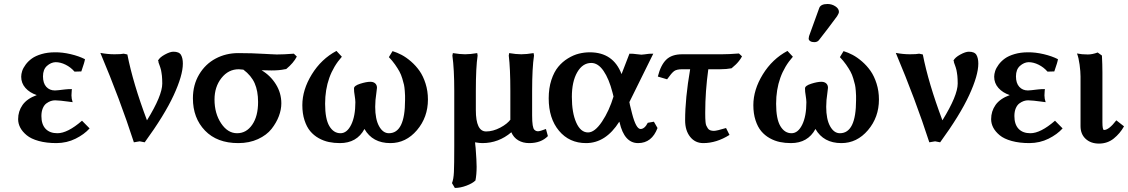

<svg xmlns="http://www.w3.org/2000/svg" viewBox="-20 -699 5587 951"><path d="M254.9 -391.1Q232.4 -390.1 212.6 -372.6Q192.9 -355 192.9 -320.8Q192.9 -287.1 209.2 -269Q225.6 -251 252 -251Q262.7 -251 300.8 -255.9Q316.4 -257.8 335.9 -257.8Q335.9 -256.8 335.4 -251.5Q335 -246.1 335 -245.1Q335 -242.2 334.5 -236.3Q334 -230.5 334 -226.1Q334 -210 339.8 -192.9Q337.9 -192.9 319.3 -195.6Q300.8 -198.2 281.7 -200.2Q262.7 -202.1 252.9 -202.1Q242.2 -202.1 231.4 -198.5Q220.7 -194.8 209.7 -186.8Q198.7 -178.7 191.9 -162.6Q185.1 -146.5 185.1 -124Q185.1 -83 205.8 -61Q226.6 -39.1 264.2 -39.1Q314.9 -39.1 386.2 -101.1L423.8 -63Q397 -33.2 354.2 -12Q311.5 9.3 259.8 9.8Q210 9.8 171.9 -0.7Q133.8 -11.2 112.3 -29.1Q90.8 -46.9 80.3 -66.9Q69.8 -86.9 69.8 -108.9Q69.8 -147.9 91.8 -179.2Q113.8 -210.4 162.1 -228Q127 -239.7 106 -263.4Q85 -287.1 85 -318.8Q85 -332 89.8 -347.2Q94.7 -362.3 107.2 -379.2Q119.6 -396 137.9 -409.2Q156.2 -422.4 186 -431.2Q215.8 -439.9 252 -439.9Q289.1 -440.4 330.3 -430.7Q371.6 -420.9 400.9 -405.8Q399.4 -392.6 382.8 -345.2L349.1 -344.2Q330.6 -365.7 305.2 -378.4Q279.8 -391.1 254.9 -391.1Z M592.8 -433.1 610.8 -429.2Q638.7 -287.1 708 -103Q783.7 -225.6 783.7 -285.2Q783.7 -296.4 783.2 -306.4Q782.7 -316.4 782 -323.7Q781.2 -331.1 779.8 -339.4Q778.3 -347.7 777.6 -351.8Q776.9 -356 774.4 -363.3Q772 -370.6 771.2 -372.8Q770.5 -375 767.8 -382.3Q765.1 -389.6 764.6 -391.1H766.1Q765.6 -392.1 764.4 -395Q763.2 -397.9 762.7 -398.9Q770.5 -414.6 796.4 -428.7Q822.3 -442.9 838.9 -442.9Q867.2 -442.9 876.5 -427Q885.7 -411.1 885.7 -383.8Q885.7 -325.7 840.3 -227.3Q794.9 -128.9 696.8 5.9Q673.8 1 671.9 1L643.1 5.9Q574.7 -205.6 477.1 -437Q513.2 -430.2 546.9 -430.2Q580.6 -430.2 592.8 -433.1Z M1397.5 -356.9 1390.6 -356Q1364.3 -350.1 1325.2 -350.1Q1289.6 -350.1 1275.4 -351.1Q1319.3 -325.2 1346.4 -281.7Q1373.5 -238.3 1373.5 -187Q1373.5 -156.2 1361.3 -123.8Q1349.1 -91.3 1325 -60.5Q1300.8 -29.8 1257.8 -10Q1214.8 9.8 1160.2 9.8Q1055.2 9.8 995.4 -52.2Q935.5 -114.3 935.5 -211.9Q935.5 -278.3 966.3 -330.1Q997.1 -381.8 1048.1 -408.9Q1099.1 -436 1160.2 -436Q1227.1 -436 1291.5 -432.1Q1295.4 -432.1 1317.6 -430.7Q1339.8 -429.2 1350.6 -429.2Q1385.7 -429.2 1435.5 -433.1L1450.2 -418.9Q1434.1 -387.2 1397.5 -356.9ZM1162.6 -356Q1111.3 -356 1076.9 -312.5Q1042.5 -269 1042.5 -206.1Q1042.5 -137.2 1075.2 -88.1Q1107.9 -39.1 1154.3 -39.1Q1200.2 -39.1 1229.2 -81.1Q1258.3 -123 1258.3 -193.8Q1258.3 -248 1241.5 -286.4Q1224.6 -324.7 1185.5 -354Q1168 -356 1162.6 -356ZM1191.4 -353Q1187.5 -353 1185.5 -354Z M2099.6 -206.1Q2099.6 -118.2 2045.2 -54.2Q1990.7 9.8 1913.6 9.8Q1825.2 9.8 1785.2 -60.1Q1747.6 9.8 1663.6 9.8Q1634.8 9.8 1608.9 4.4Q1583 -1 1558.6 -14.6Q1534.2 -28.3 1516.6 -49.3Q1499 -70.3 1488.3 -103.3Q1477.5 -136.2 1477.5 -178.2Q1477.5 -254.4 1524.4 -330.6Q1571.3 -406.7 1646.5 -446.8L1673.3 -418Q1590.3 -324.7 1590.3 -185.1Q1590.3 -109.9 1611.3 -74.5Q1632.3 -39.1 1666.5 -39.1Q1698.7 -39.1 1719.5 -81.3Q1740.2 -123.5 1740.2 -192.9Q1740.2 -204.6 1736.3 -229Q1733.4 -243.7 1733.4 -261.2Q1733.4 -274.4 1763.9 -284.2Q1794.4 -293.9 1814.5 -293.9Q1829.6 -293.9 1838.4 -285.9Q1847.2 -277.8 1847.2 -264.2L1844.2 -238.8Q1838.4 -202.6 1838.4 -169.9Q1838.4 -108.4 1857.7 -73.7Q1877 -39.1 1906.2 -39.1Q1986.3 -39.1 1986.3 -203.1Q1986.3 -220.2 1986.3 -225.1Q1986.3 -230 1984.9 -249.3Q1983.4 -268.6 1981 -279.3Q1978.5 -290 1972.7 -309.8Q1966.8 -329.6 1958.5 -344.7Q1950.2 -359.9 1936.8 -379.2Q1923.3 -398.4 1906.2 -416L1924.3 -445.8Q1946.8 -439 1969.5 -427Q1992.2 -415 2016.1 -394.3Q2040 -373.5 2058.1 -347.7Q2076.2 -321.8 2087.9 -284.9Q2099.6 -248 2099.6 -206.1Z M2336.9 -249V-153.8Q2336.9 -47.9 2387.7 -47.9Q2421.9 -47.9 2458 -66.9Q2494.1 -85.9 2510.7 -109.9L2507.8 -106.9V-249Q2507.8 -359.9 2500 -423.8L2502 -436Q2536.1 -430.2 2562 -430.2Q2587.4 -430.2 2623 -436L2625 -423.8Q2615.7 -362.3 2615.7 -249V-127Q2615.7 -65.9 2627 -56.2Q2634.3 -48.8 2645 -48.8Q2654.8 -48.8 2684.1 -60.1L2693.8 -24.9Q2660.2 9.8 2601.1 9.8Q2570.3 9.8 2547.1 -3.9Q2523.9 -17.6 2512.7 -43.9Q2449.7 9.8 2369.1 9.8Q2355.5 9.8 2333 5.9Q2333 9.8 2334.2 19.3Q2335.4 28.8 2335.9 34.2Q2340.8 98.6 2340.8 127Q2340.8 165 2335 194.8Q2320.8 209 2290.5 220.5Q2260.3 231.9 2232.9 231.9L2218.8 208Q2226.6 189 2228.3 153.1Q2230 117.2 2230 25.9V-249Q2230 -356.9 2220.7 -423.8L2223.1 -436Q2259.3 -430.2 2283.7 -430.2Q2309.1 -430.2 2343.8 -436L2345.7 -423.8Q2336.9 -365.7 2336.9 -249Z M3188.5 -90.8 3218.8 -96.2 3236.8 -64.9Q3208.5 9.8 3140.6 9.8Q3072.3 9.8 3048.8 -92.8L3047.4 -96.2Q2980.5 9.8 2882.8 9.8Q2799.8 9.8 2748.8 -51.3Q2697.8 -112.3 2697.8 -211.9Q2697.8 -262.2 2710.9 -302.5Q2724.1 -342.8 2744.9 -367.9Q2765.6 -393.1 2793.2 -409.9Q2820.8 -426.8 2847.4 -433.3Q2874 -439.9 2901.4 -439.9Q3017.6 -439.9 3058.6 -332Q3071.8 -367.7 3097.7 -433.1Q3118.7 -433.1 3128.4 -431.2L3156.7 -428.2Q3162.6 -428.2 3172.1 -429.7Q3181.6 -431.2 3183.6 -431.2Q3191.4 -433.1 3215.8 -433.1L3095.7 -189.9L3097.7 -192.9Q3099.1 -181.6 3104.5 -161.6Q3109.9 -141.6 3110.8 -136.2Q3130.4 -60.1 3152.8 -60.1Q3172.9 -60.1 3188.5 -90.8ZM2892.6 -43Q2925.8 -43 2961.7 -96.4Q2997.6 -149.9 3019.5 -223.1L3018.6 -221.2Q3018.1 -225.1 3016.1 -231.9Q3014.2 -238.8 3013.7 -241.2Q2996.6 -308.1 2969.5 -347.7Q2942.4 -387.2 2908.7 -387.2Q2865.7 -387.2 2839.1 -341.1Q2812.5 -294.9 2812.5 -219.2Q2812.5 -140.6 2834.2 -91.8Q2856 -43 2892.6 -43Z M3546.4 -356H3488.3Q3473.1 -245.6 3473.1 -143.1V-134.8Q3473.1 -120.6 3473.4 -113.5Q3473.6 -106.4 3474.6 -94.7Q3475.6 -83 3478.5 -76.7Q3481.4 -70.3 3485.8 -63.5Q3490.2 -56.6 3498 -53.7Q3505.9 -50.8 3516.1 -50.8Q3529.8 -50.8 3576.2 -64.9L3593.3 -30.8Q3528.8 9.8 3463.4 9.8Q3422.9 9.8 3398.2 -21.5Q3373.5 -52.7 3373.5 -103Q3373.5 -211.9 3398.4 -356H3359.4Q3331.5 -356 3319.1 -346.9Q3306.6 -337.9 3284.2 -306.2L3238.3 -319.8Q3252.4 -376.5 3279.8 -403.3Q3307.1 -430.2 3359.4 -430.2H3555.2Q3590.3 -430.2 3640.1 -434.1L3655.3 -419.9Q3648.9 -407.7 3640.1 -396.7Q3631.3 -385.7 3624.5 -379.4Q3617.7 -373 3603.5 -360.8Q3578.6 -356 3546.4 -356Z M4333.5 -206.1Q4333.5 -118.2 4279.1 -54.2Q4224.6 9.8 4147.5 9.8Q4059.1 9.8 4019 -60.1Q3981.4 9.8 3897.5 9.8Q3868.7 9.8 3842.8 4.4Q3816.9 -1 3792.5 -14.6Q3768.1 -28.3 3750.5 -49.3Q3732.9 -70.3 3722.2 -103.3Q3711.4 -136.2 3711.4 -178.2Q3711.4 -254.4 3758.3 -330.6Q3805.2 -406.7 3880.4 -446.8L3907.2 -418Q3824.2 -324.7 3824.2 -185.1Q3824.2 -109.9 3845.2 -74.5Q3866.2 -39.1 3900.4 -39.1Q3932.6 -39.1 3953.4 -81.3Q3974.1 -123.5 3974.1 -192.9Q3974.1 -204.6 3970.2 -229Q3967.3 -243.7 3967.3 -261.2Q3967.3 -274.4 3997.8 -284.2Q4028.3 -293.9 4048.3 -293.9Q4063.5 -293.9 4072.3 -285.9Q4081.1 -277.8 4081.1 -264.2L4078.1 -238.8Q4072.3 -202.6 4072.3 -169.9Q4072.3 -108.4 4091.6 -73.7Q4110.8 -39.1 4140.1 -39.1Q4220.2 -39.1 4220.2 -203.1Q4220.2 -220.2 4220.2 -225.1Q4220.2 -230 4218.8 -249.3Q4217.3 -268.6 4214.8 -279.3Q4212.4 -290 4206.5 -309.8Q4200.7 -329.6 4192.4 -344.7Q4184.1 -359.9 4170.7 -379.2Q4157.2 -398.4 4140.1 -416L4158.2 -445.8Q4180.7 -439 4203.4 -427Q4226.1 -415 4250 -394.3Q4273.9 -373.5 4292 -347.7Q4310.1 -321.8 4321.8 -284.9Q4333.5 -248 4333.5 -206.1ZM4079.1 -679.2Q4100.1 -679.2 4117.7 -667.7Q4135.3 -656.2 4135.3 -640.1Q4135.3 -633.3 4126.5 -619.1Q4079.6 -555.2 4036.1 -500Q4028.3 -490.2 4013.2 -490.2Q4000.5 -490.2 3992.9 -495.4Q3985.4 -500.5 3985.4 -507.8Q3985.4 -510.3 3987.3 -520L4038.1 -660.2Q4045.9 -679.2 4079.1 -679.2Z M4532.7 -433.1 4550.8 -429.2Q4578.6 -287.1 4647.9 -103Q4723.6 -225.6 4723.6 -285.2Q4723.6 -296.4 4723.1 -306.4Q4722.7 -316.4 4721.9 -323.7Q4721.2 -331.1 4719.7 -339.4Q4718.3 -347.7 4717.5 -351.8Q4716.8 -356 4714.4 -363.3Q4711.9 -370.6 4711.2 -372.8Q4710.4 -375 4707.8 -382.3Q4705.1 -389.6 4704.6 -391.1H4706.1Q4705.6 -392.1 4704.3 -395Q4703.1 -397.9 4702.6 -398.9Q4710.4 -414.6 4736.3 -428.7Q4762.2 -442.9 4778.8 -442.9Q4807.1 -442.9 4816.4 -427Q4825.7 -411.1 4825.7 -383.8Q4825.7 -325.7 4780.3 -227.3Q4734.9 -128.9 4636.7 5.9Q4613.8 1 4611.8 1L4583 5.9Q4514.6 -205.6 4417 -437Q4453.1 -430.2 4486.8 -430.2Q4520.5 -430.2 4532.7 -433.1Z M5074.2 -391.1Q5051.8 -390.1 5032 -372.6Q5012.2 -355 5012.2 -320.8Q5012.2 -287.1 5028.6 -269Q5044.9 -251 5071.3 -251Q5082 -251 5120.1 -255.9Q5135.7 -257.8 5155.3 -257.8Q5155.3 -256.8 5154.8 -251.5Q5154.3 -246.1 5154.3 -245.1Q5154.3 -242.2 5153.8 -236.3Q5153.3 -230.5 5153.3 -226.1Q5153.3 -210 5159.2 -192.9Q5157.2 -192.9 5138.7 -195.6Q5120.1 -198.2 5101.1 -200.2Q5082 -202.1 5072.3 -202.1Q5061.5 -202.1 5050.8 -198.5Q5040 -194.8 5029.1 -186.8Q5018.1 -178.7 5011.2 -162.6Q5004.4 -146.5 5004.4 -124Q5004.4 -83 5025.1 -61Q5045.9 -39.1 5083.5 -39.1Q5134.3 -39.1 5205.6 -101.1L5243.2 -63Q5216.3 -33.2 5173.6 -12Q5130.9 9.3 5079.1 9.8Q5029.3 9.8 4991.2 -0.7Q4953.1 -11.2 4931.6 -29.1Q4910.2 -46.9 4899.7 -66.9Q4889.2 -86.9 4889.2 -108.9Q4889.2 -147.9 4911.1 -179.2Q4933.1 -210.4 4981.4 -228Q4946.3 -239.7 4925.3 -263.4Q4904.3 -287.1 4904.3 -318.8Q4904.3 -332 4909.2 -347.2Q4914.1 -362.3 4926.5 -379.2Q4939 -396 4957.3 -409.2Q4975.6 -422.4 5005.4 -431.2Q5035.2 -439.9 5071.3 -439.9Q5108.4 -440.4 5149.7 -430.7Q5190.9 -420.9 5220.2 -405.8Q5218.8 -392.6 5202.1 -345.2L5168.5 -344.2Q5149.9 -365.7 5124.5 -378.4Q5099.1 -391.1 5074.2 -391.1Z M5417 -439 5438 -423.8Q5440.4 -378.4 5440.4 -339.8V-94.2Q5440.4 -55.2 5448.2 -55.2Q5472.7 -55.2 5509.3 -103L5547.4 -73.2Q5527.8 -38.1 5496.6 -12.9Q5465.3 12.2 5423.3 12.2Q5382.8 12.2 5357.4 -11.2Q5332 -34.7 5332 -74.2V-319.8Q5332 -344.2 5327.4 -378.7Q5322.8 -413.1 5314.5 -434.1Q5337.9 -429.2 5368.2 -429.2Q5390.1 -429.2 5417 -439Z"/></svg>

Font: Linear Smooth
Style: Bold
Weight: 700
Designer: Philipp H. Poll, Flanker
Foundry: Philipp H. Poll, reworked by Flanker
Version: Version 1.061 | FøM Fix